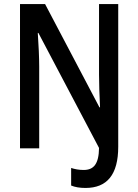

<svg xmlns="http://www.w3.org/2000/svg" viewBox="-20 -734 684 950"><path d="M403 196C509 196 565 131 565 -8V-714H470V-365C470 -322 472 -262 475 -203H472L203 -714H79V0H174V-404C174 -448 171 -513 167 -571H170L470 -2C469 77 444 107 394 107C370 107 350 103 332 97V184C351 192 375 196 403 196Z"/></svg>

Font: Noto Sans Sinhala UI Condensed Medium
Style: Regular
Weight: 500
Width: 3
Designer: Jelle Bosma - Monotype Design Team
Foundry: Monotype Imaging Inc.
Version: Version 2.006